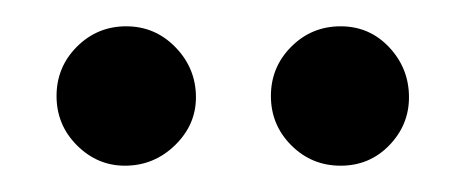

<svg xmlns="http://www.w3.org/2000/svg" viewBox="-20 -748 354 146"><path d="M75 -622Q54 -622 38.5 -637.5Q23 -653 23 -675Q23 -697 38.5 -712.5Q54 -728 76 -728Q98 -728 113.5 -712Q129 -696 129 -674Q129 -653 113 -637.5Q97 -622 75 -622ZM239 -622Q217 -622 201.5 -637.5Q186 -653 186 -675Q186 -697 201.5 -712.5Q217 -728 239 -728Q261 -728 276 -712Q291 -696 291 -674Q291 -653 276 -637.5Q261 -622 239 -622Z"/></svg>

Font: Parkinsans Light
Style: Regular
Weight: 400
Version: Version 1.000